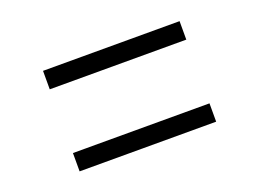

<svg xmlns="http://www.w3.org/2000/svg" viewBox="-61 -598 791 586"><g transform="rotate(-20 334.5 -305.0)"><path d="M556 -467.5V-407.5H112.5V-467.5ZM556 -200.5V-141H112.5V-200.5Z"/></g></svg>

Font: Merriweather 72pt
Style: Regular
Weight: 400
Version: Version 2.100